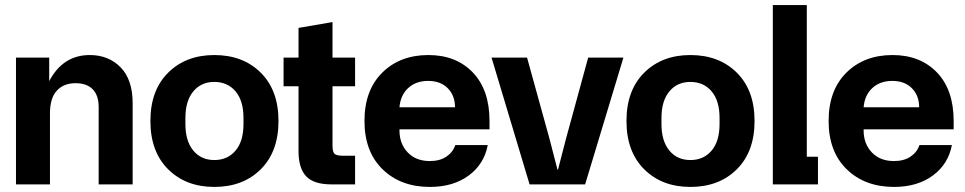

<svg xmlns="http://www.w3.org/2000/svg" viewBox="-20 -727 3805 757"><path d="M43 0V-500H174V-407Q228 -510 334 -510Q408 -510 455.5 -461.5Q503 -413 503 -320V0H369V-305Q369 -351 345.5 -375Q322 -399 278 -399Q231 -399 204 -369.5Q177 -340 177 -280V0Z M825 10Q713 10 643 -59.5Q573 -129 573 -250Q573 -371 643 -440.5Q713 -510 825 -510Q938 -510 1008 -440.5Q1078 -371 1078 -250Q1078 -129 1008 -59.5Q938 10 825 10ZM711 -238Q711 -171 742 -133.5Q773 -96 825 -96Q877 -96 908.5 -133Q940 -170 940 -238V-262Q940 -330 908.5 -367Q877 -404 825 -404Q773 -404 742 -366.5Q711 -329 711 -262Z M1287 0Q1217 0 1187 -32Q1157 -64 1157 -131V-387H1098V-500H1157V-617L1291 -640V-500H1380V-387H1291V-153Q1291 -128 1299 -120.5Q1307 -113 1332 -113H1380V0Z M1675 10Q1560 10 1488.5 -59.5Q1417 -129 1417 -250Q1417 -371 1487 -440.5Q1557 -510 1669 -510Q1778 -510 1844 -441.5Q1910 -373 1910 -250V-217H1555V-213Q1555 -160 1587.5 -126Q1620 -92 1675 -92Q1714 -92 1740 -109.5Q1766 -127 1775 -155H1903Q1889 -80 1828 -35Q1767 10 1675 10ZM1555 -304H1774Q1774 -350 1745.5 -379Q1717 -408 1668 -408Q1620 -408 1589.5 -380Q1559 -352 1555 -304Z M2068 0 1918 -500H2058L2147 -178L2178 -58H2180L2211 -178L2299 -500H2438L2287 0Z M2702 10Q2590 10 2520 -59.5Q2450 -129 2450 -250Q2450 -371 2520 -440.5Q2590 -510 2702 -510Q2815 -510 2885 -440.5Q2955 -371 2955 -250Q2955 -129 2885 -59.5Q2815 10 2702 10ZM2588 -238Q2588 -171 2619 -133.5Q2650 -96 2702 -96Q2754 -96 2785.5 -133Q2817 -170 2817 -238V-262Q2817 -330 2785.5 -367Q2754 -404 2702 -404Q2650 -404 2619 -366.5Q2588 -329 2588 -262Z M3027 0V-707H3161V-109H3205V0Z M3505 10Q3390 10 3318.5 -59.5Q3247 -129 3247 -250Q3247 -371 3317 -440.5Q3387 -510 3499 -510Q3608 -510 3674 -441.5Q3740 -373 3740 -250V-217H3385V-213Q3385 -160 3417.5 -126Q3450 -92 3505 -92Q3544 -92 3570 -109.5Q3596 -127 3605 -155H3733Q3719 -80 3658 -35Q3597 10 3505 10ZM3385 -304H3604Q3604 -350 3575.5 -379Q3547 -408 3498 -408Q3450 -408 3419.5 -380Q3389 -352 3385 -304Z"/></svg>

Font: TASA Orbiter Display
Style: Bold
Weight: 700
Designer: Weizhong Zhang
Version: Version 1.000;Glyphs 3.1.2 (3151)